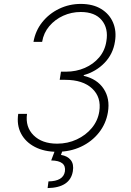

<svg xmlns="http://www.w3.org/2000/svg" viewBox="-20 -757 661 970"><path d="M268.1 9.9Q203.8 9.9 156.4 -14.6Q109 -39.1 86.3 -82.4Q63.6 -125.7 72.1 -181.8H116.5Q107.2 -115.4 149.9 -73.3Q192.5 -31.2 268.5 -31.2Q322.1 -31.2 367.9 -52.6Q413.7 -73.9 444.1 -110.6Q474.4 -147.4 481.5 -193.5Q492.9 -265.3 445.8 -309.5Q398.8 -353.7 309.3 -353.7H281.6L288 -394.9H313.9Q364.7 -394.9 408.4 -413.9Q452.1 -432.9 481.2 -467.3Q510.3 -501.8 517.4 -548.7Q528.4 -613.3 494.1 -654.8Q459.9 -696.4 387.8 -696.4Q341.3 -696.4 299.5 -677.6Q257.8 -658.7 229 -624.8Q200.3 -590.9 192.8 -545.5H149.1Q159.1 -601.9 193.5 -645.1Q228 -688.2 278.9 -712.7Q329.9 -737.2 388.1 -737.2Q449.6 -737.2 491.3 -711.6Q533 -686.1 551.3 -642.8Q569.6 -599.4 560.7 -546.5Q551.1 -484 508.3 -439.6Q465.6 -395.2 403.1 -377.5V-373.9Q470.9 -358 503.7 -308.4Q536.6 -258.9 525.2 -190Q515.6 -132.1 479.8 -86.8Q443.9 -41.5 389.2 -15.8Q334.5 9.9 268.1 9.9ZM259.9 -2.8H298.3L288 25.6Q321 30.9 337.5 51.7Q354 72.4 348 108.3Q334.2 191.1 220.5 193.2L224.8 159.4Q299.7 158.4 307.9 109.4Q316.1 54.7 238.6 53.6Z"/></svg>

Font: Inter Extra Light  BETA
Style: Italic
Weight: 200
Italic angle: 9.39999°
Designer: Rasmus Andersson
Foundry: rsms
Version: Version 3.011;git-f93a4a705